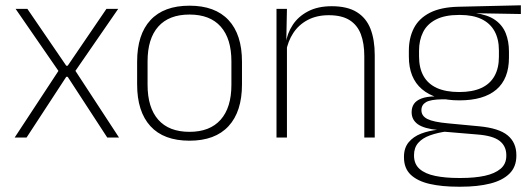

<svg xmlns="http://www.w3.org/2000/svg" viewBox="-20 -520 2006 726"><path d="M35.5 0 205 -258V-246L39 -486.5H83.5L230.5 -271.5H236L382.5 -486.5H427L261 -246V-258.5L430 0H385.5L236 -229.5H230.5L80.5 0Z M696.5 12Q599 12 548.8 -43Q498.5 -98 498.5 -201V-286.5Q498.5 -389.5 549 -444Q599.5 -498.5 696.5 -498.5Q793.5 -498.5 844.2 -444Q895 -389.5 895 -286.5V-201Q895 -98 844.2 -43Q793.5 12 696.5 12ZM696.5 -21.5Q773.5 -21.5 814.2 -67.2Q855 -113 855 -199.5V-288Q855 -374 814.5 -419.5Q774 -465 696.5 -465Q619 -465 578.5 -419.5Q538 -374 538 -288V-199.5Q538 -113 578.5 -67.2Q619 -21.5 696.5 -21.5Z M1357.5 0V-308Q1357.5 -356 1344.5 -390.5Q1331.5 -425 1302 -443.8Q1272.5 -462.5 1223 -462.5Q1177.5 -462.5 1143.5 -444.5Q1109.5 -426.5 1089 -395.2Q1068.5 -364 1061.5 -324L1050.5 -356H1060.5Q1066 -394 1087 -426Q1108 -458 1145 -477.2Q1182 -496.5 1234 -496.5Q1293.5 -496.5 1329.2 -474.2Q1365 -452 1381 -410.8Q1397 -369.5 1397 -311.5V0ZM1025.5 0V-486.5H1065L1062.5 -362.5L1065 -361V0Z M1717 -140.5Q1625 -140.5 1575.5 -182.8Q1526 -225 1526 -306V-328Q1526 -376.5 1545 -413.5Q1564 -450.5 1605.5 -471.8Q1647 -493 1713.5 -494.5L1949.5 -500V-467L1776 -470V-470.5Q1823.5 -464.5 1851.8 -444.8Q1880 -425 1892.2 -394.5Q1904.5 -364 1904.5 -325V-302Q1904.5 -222 1856.8 -181.2Q1809 -140.5 1717 -140.5ZM1714 153H1723.5Q1774.5 153 1812.8 144.8Q1851 136.5 1872.8 118.2Q1894.5 100 1894.5 69V67Q1894.5 32.5 1869.2 12.8Q1844 -7 1784.5 -11.5L1653.5 -22.5L1672 -23.5Q1634.5 -18.5 1606 -8.2Q1577.5 2 1561.5 20.2Q1545.5 38.5 1545.5 66.5V68Q1545.5 100.5 1566.8 119Q1588 137.5 1626 145.2Q1664 153 1714 153ZM1712.5 186Q1651 186 1605 175.5Q1559 165 1533.2 140.8Q1507.5 116.5 1507.5 75V73Q1507.5 39.5 1525.2 18Q1543 -3.5 1572.5 -14.8Q1602 -26 1637 -29.5L1636 -28.5Q1583.5 -33.5 1560 -50.2Q1536.5 -67 1536.5 -95.5V-96Q1536.5 -114 1545.2 -127Q1554 -140 1573.5 -147.5Q1593 -155 1624 -155.5V-163L1692 -144L1653.5 -144.5Q1608.5 -144 1591 -133.8Q1573.5 -123.5 1573.5 -103.5V-103Q1573.5 -81.5 1596.2 -70Q1619 -58.5 1675 -53.5L1791.5 -42.5Q1866.5 -35.5 1899.5 -8.2Q1932.5 19 1932.5 66.5V69Q1932.5 111 1906.2 136.8Q1880 162.5 1833 174.2Q1786 186 1723 186ZM1716.5 -172Q1766 -172 1799.2 -187Q1832.5 -202 1849.5 -232Q1866.5 -262 1866.5 -305.5V-329.5Q1866.5 -372 1850 -402Q1833.5 -432 1800.8 -447.8Q1768 -463.5 1719.5 -463.5H1715.5Q1662 -463.5 1628.5 -446.2Q1595 -429 1579.8 -398.5Q1564.5 -368 1564.5 -328.5V-307Q1564.5 -262.5 1581.5 -232.5Q1598.5 -202.5 1632.2 -187.2Q1666 -172 1716.5 -172Z"/></svg>

Font: Anek Bangla ExtraLight
Style: Regular
Weight: 250
Designer: Sulekha Rajkumar (Bangla), Yesha Goshar (Latin)
Foundry: Ek Type
Version: Version 1.003